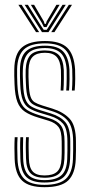

<svg xmlns="http://www.w3.org/2000/svg" viewBox="-20 -779 378 806"><path d="M166.5 -32.8Q127.5 -32.8 109 -51Q90.5 -69.2 89.2 -113.5Q88.5 -137.8 88.2 -157.9Q88 -178 89.2 -203H101Q99.8 -177.5 100.1 -157.6Q100.5 -137.8 101.2 -113.8Q102.2 -75.8 117.4 -59.1Q132.5 -42.5 166.5 -42.5Q202.8 -42.5 219.6 -58.2Q236.5 -74 238.2 -111.8Q239.5 -136.8 239.2 -149.2Q239 -161.8 239 -184.8Q239 -228.5 225.6 -246Q212.2 -263.5 184 -272.2L140.5 -285.5Q106 -295.8 84.8 -310Q63.5 -324.2 53.1 -350.9Q42.8 -377.5 41 -425.8Q40 -447.8 39.9 -460.5Q39.8 -473.2 40 -488.8Q41 -553.5 72.4 -580.1Q103.8 -606.8 168.8 -606.8Q232.8 -606.8 261.9 -579Q291 -551.2 295.2 -487.5Q296 -476 295.8 -448.4Q295.5 -420.8 293.5 -399H281.8Q283.8 -422 283.9 -448.9Q284 -475.8 283.2 -487.2Q279.8 -545 253.5 -571Q227.2 -597 168.8 -597Q107 -597 80 -571Q53 -545 51.8 -487.5Q51.5 -473.5 51.8 -460Q52 -446.5 52.8 -426Q55 -378.8 64.9 -354Q74.8 -329.2 94.1 -317.1Q113.5 -305 144 -295.8L187.2 -282.5Q220 -272.5 235.5 -252.5Q251 -232.5 251 -184.8Q251 -167.8 251.1 -157.8Q251.2 -147.8 251.1 -137.9Q251 -128 250.2 -111Q248.2 -70.5 229.6 -51.6Q211 -32.8 166.5 -32.8ZM166.5 -12.8Q114.8 -12.8 91 -35.6Q67.2 -58.5 65.5 -112.8Q64.8 -135.5 64.5 -157.5Q64.2 -179.5 65.5 -203H77.2Q76.2 -179.8 76.4 -158.2Q76.5 -136.8 77.2 -113Q78.8 -63.8 100.1 -43.2Q121.5 -22.8 166.5 -22.8Q214.8 -22.8 237.5 -42.9Q260.2 -63 262.2 -111.2Q263.2 -132.2 263.1 -148Q263 -163.8 263 -184.8Q263 -238.8 244.2 -260.2Q225.5 -281.8 190.2 -292.5L147.5 -305.5Q120.5 -313.8 102.9 -324.4Q85.2 -335 75.9 -358Q66.5 -381 64.8 -426.2Q64 -444.2 63.8 -458.6Q63.5 -473 63.8 -487.2Q64.8 -541.2 90 -564.2Q115.2 -587.2 168.8 -587.2Q222.5 -587.2 245.4 -562.6Q268.2 -538 271.5 -486.8Q272.2 -473 271.9 -446.4Q271.5 -419.8 269.8 -399H258Q259.8 -419.5 260 -447.9Q260.2 -476.2 259.8 -485.8Q256.8 -535.2 235.1 -556.2Q213.5 -577.2 168.8 -577.2Q119.8 -577.2 98.6 -555.8Q77.5 -534.2 76 -487.8Q75.2 -468.2 75.8 -456.8Q76.2 -445.2 77 -426.2Q78.5 -384.5 86.4 -363.5Q94.2 -342.5 109.9 -332.9Q125.5 -323.2 150.8 -315.8L193.2 -302.8Q233.8 -290.2 254.4 -266.1Q275 -242 275 -184.8Q275 -165.2 275.1 -149.5Q275.2 -133.8 274.2 -111Q272 -59 247.5 -35.9Q223 -12.8 166.5 -12.8ZM166.5 6.8Q101.8 6.8 72.8 -20.8Q43.8 -48.2 41.5 -111.8Q40.8 -134.8 40.6 -156.9Q40.5 -179 41.8 -203H53.8Q52.2 -179.2 52.5 -157Q52.8 -134.8 53.5 -112.2Q55.5 -53 82.1 -28Q108.8 -3 166.5 -3Q229 -3 256.4 -28.2Q283.8 -53.5 286.2 -110.5Q287.2 -135.2 287.1 -147.2Q287 -159.2 287 -184.8Q287 -244.8 264.6 -271.9Q242.2 -299 196.5 -313L154.2 -326Q131.5 -332.8 117.8 -341.4Q104 -350 97.1 -369Q90.2 -388 88.8 -426.5Q88 -447 87.6 -458.1Q87.2 -469.2 87.8 -486.5Q89.5 -527.2 107.2 -547.2Q125 -567.2 168.8 -567.2Q207.5 -567.2 226.4 -548.5Q245.2 -529.8 247.8 -485.5Q248.2 -476 248.1 -449.2Q248 -422.5 246.2 -399H234.5Q236 -422.8 236.2 -448.9Q236.5 -475 235.8 -485.2Q233.5 -522.8 217.9 -540.1Q202.2 -557.5 168.8 -557.5Q134 -557.5 117.5 -541Q101 -524.5 99.8 -486.5Q99.2 -468.5 99.6 -456.8Q100 -445 100.8 -426.8Q102.2 -391.8 107.8 -374.6Q113.2 -357.5 125.1 -350Q137 -342.5 157.5 -336.2L199.5 -323.2Q246.2 -308.8 272.5 -280.4Q298.8 -252 298.8 -184.8Q298.8 -159.2 298.9 -147.1Q299 -135 298 -110.2Q295.5 -49.8 266.4 -21.5Q237.2 6.8 166.5 6.8ZM57.2 -758.8H70.8L144.2 -644.2H131.2ZM83.5 -758.8H97L150.2 -673.8L163.5 -653.8H176.2L189.2 -673.8L242.5 -758.8H256L183.5 -644.2H156.2ZM109.5 -758.8H123.2L164 -689.2L167.2 -678.8H172.8L175.8 -689.2L216.8 -758.8H230.2L184 -682.5L175.5 -665.5H164.2L155.8 -682.5ZM269 -758.8H282.2L208.5 -644.2H195.2Z"/></svg>

Font: Big Shoulders Inline Text Light
Style: Regular
Weight: 300
Designer: Patric King
Foundry: XO Type Co
Version: Version 1.000